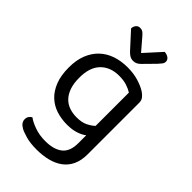

<svg xmlns="http://www.w3.org/2000/svg" viewBox="-261 -769 1060 1060"><g transform="rotate(45 268.5 -239.0)"><path d="M384 -48Q367 -34 337.5 -24Q308 -14 267 -14Q223 -14 184 -26.5Q145 -39 115.5 -66.5Q86 -94 68.5 -138Q51 -182 51 -245Q51 -302 68 -345Q85 -388 115.5 -417Q146 -446 188 -460.5Q230 -475 281 -475Q327 -475 365.5 -463.5Q404 -452 430 -435Q445 -425 454.5 -412.5Q464 -400 464 -382V20Q464 70 447.5 104.5Q431 139 401.5 160.5Q372 182 332 192Q292 202 246 202Q195 202 159.5 191.5Q124 181 111 173Q81 156 81 130Q81 116 87.5 106.5Q94 97 104 92Q125 108 163 121.5Q201 135 246 135Q313 135 348.5 106.5Q384 78 384 15ZM276 -80Q316 -80 341.5 -92.5Q367 -105 384 -121V-381Q367 -392 341.5 -400.5Q316 -409 281 -409Q213 -409 172.5 -368Q132 -327 132 -246Q132 -201 143 -169.5Q154 -138 173.5 -118Q193 -98 219.5 -89Q246 -80 276 -80ZM277 -583 365 -680Q385 -678 396.5 -669Q408 -660 408 -646Q408 -635 401 -626Q394 -617 383 -605L320 -541Q310 -531 300 -526Q290 -521 276 -521Q262 -521 250.5 -527.5Q239 -534 227 -547L142 -640Q142 -655 151 -666.5Q160 -678 175 -678Q188 -678 196.5 -672.5Q205 -667 216 -654Z"/></g></svg>

Font: Baloo Thambi 2
Style: Regular
Weight: 400
Designer: Aadarsh Rajan and Ek Type
Foundry: Ek Type
Version: Version 1.640;hotconv 1.0.111;makeotfexe 2.5.65597; ttfautoh